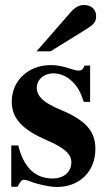

<svg xmlns="http://www.w3.org/2000/svg" viewBox="-20 -733 429 767"><path d="M340 -326V-471H318C312 -456 306 -451 293 -451C287 -451 278 -453 262 -458C230 -469 207 -473 184 -473C93 -473 27 -411 27 -327C27 -261 68 -215 169 -172C238 -142 265 -117 265 -85C265 -46 235 -20 190 -20C120 -20 74 -65 53 -152H25V13H50C61 -8 67 -15 76 -15C81 -15 89 -13 99 -9C128 3 179 14 207 14C298 14 361 -48 361 -138C361 -209 323 -252 223 -294C155 -322 127 -348 127 -382C127 -415 155 -440 193 -440C220 -440 246 -429 268 -408C289 -388 300 -369 315 -326ZM126 -528H182L324 -616C356 -636 364 -646 364 -669C364 -695 345 -713 316 -713C296 -713 280 -704 263 -685Z"/></svg>

Font: XITS Math
Style: Bold
Weight: 700
Designer: MicroPress Inc., with final additions and corrections provided by Coen Hoffman, Elsevier (retired)
Version: Version 1.302